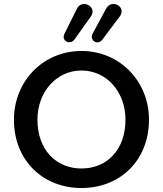

<svg xmlns="http://www.w3.org/2000/svg" viewBox="-20 -934 818 964"><path d="M389 10C582 10 728 -127 728 -334C728 -525 582 -678 389 -678C195 -678 50 -525 50 -333C50 -128 196 10 389 10ZM389 -88C262 -88 168 -182 168 -333C168 -471 262 -580 389 -580C517 -580 610 -471 610 -333C610 -181 516 -88 389 -88ZM355 -737 436 -851C471 -900 392 -942 366 -890L303 -763C287 -730 331 -704 355 -737ZM493 -734 581 -851C618 -899 541 -942 513 -891L445 -765C427 -732 470 -704 493 -734Z"/></svg>

Font: SN Pro Medium
Style: Regular
Weight: 500
Designer: Tobias Whetton
Foundry: Supernotes
Version: Version 1.003;Glyphs 3.3 (3324)